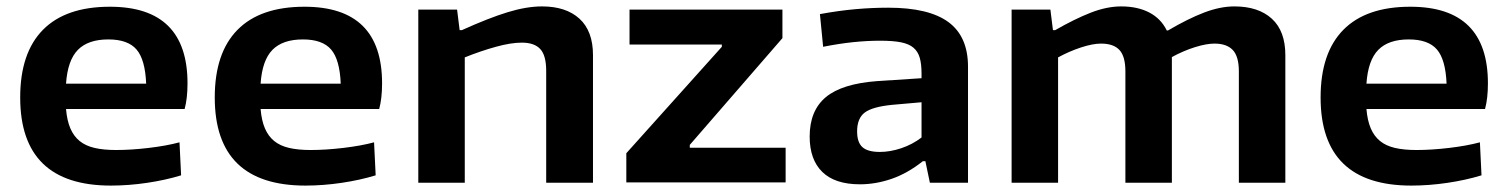

<svg xmlns="http://www.w3.org/2000/svg" viewBox="-20 -570 4704 599"><path d="M326 9Q43 9 43 -266Q43 -405 114 -477Q185 -549 323 -549Q565 -549 565 -310Q565 -263 556 -230H186Q189 -194 199.5 -169.5Q210 -145 228.5 -130Q247 -115 275 -108.5Q303 -102 342 -102Q389 -102 444 -108.5Q499 -115 540 -126L545 -23Q496 -8 438.5 0.5Q381 9 326 9ZM318 -447Q255 -447 223 -414.5Q191 -382 186 -309H436Q433 -384 406 -415.5Q379 -447 318 -447Z M933 9Q650 9 650 -266Q650 -405 721 -477Q792 -549 930 -549Q1172 -549 1172 -310Q1172 -263 1163 -230H793Q796 -194 806.5 -169.5Q817 -145 835.5 -130Q854 -115 882 -108.5Q910 -102 949 -102Q996 -102 1051 -108.5Q1106 -115 1147 -126L1152 -23Q1103 -8 1045.5 0.5Q988 9 933 9ZM925 -447Q862 -447 830 -414.5Q798 -382 793 -309H1043Q1040 -384 1013 -415.5Q986 -447 925 -447Z M1285 -540H1406L1414 -476H1421Q1505 -514 1564 -532Q1623 -550 1671 -550Q1746 -550 1788 -511.5Q1830 -473 1830 -398V0H1684V-349Q1684 -397 1665.5 -417Q1647 -437 1608 -437Q1574 -437 1527 -424Q1480 -411 1430 -391V0H1285Z M1934 -92 2232 -424V-431H1944V-540H2421V-451L2132 -118V-109H2431V-1H1934Z M2663 5Q2585 5 2545.5 -33.5Q2506 -72 2506 -144Q2506 -225 2556.5 -267Q2607 -309 2717 -317L2855 -326V-341Q2855 -370 2849.5 -389.5Q2844 -409 2830 -421Q2816 -433 2791 -438Q2766 -443 2726 -443Q2686 -443 2642 -438.5Q2598 -434 2548 -424L2538 -526Q2598 -537 2650 -541.5Q2702 -546 2751 -546Q2878 -546 2939 -501Q3000 -456 3000 -362V0H2881L2867 -67H2859Q2811 -29 2761.5 -12Q2712 5 2663 5ZM2725 -96Q2757 -96 2791.5 -107.5Q2826 -119 2855 -141V-251L2764 -243Q2702 -237 2678 -219Q2654 -201 2654 -160Q2654 -126 2670.5 -111Q2687 -96 2725 -96Z M3136 -540H3257L3265 -476H3272Q3333 -511 3383 -530.5Q3433 -550 3478 -550Q3529 -550 3565.5 -531Q3602 -512 3620 -475H3624Q3687 -512 3737 -531Q3787 -550 3831 -550Q3906 -550 3948 -511.5Q3990 -473 3990 -398V0H3845V-347Q3845 -394 3826 -414Q3807 -434 3769 -434Q3744 -434 3708.5 -423Q3673 -412 3636 -392V0H3491V-347Q3491 -394 3472.5 -414Q3454 -434 3415 -434Q3389 -434 3352.5 -422Q3316 -410 3281 -391V0H3136Z M4383 9Q4100 9 4100 -266Q4100 -405 4171 -477Q4242 -549 4380 -549Q4622 -549 4622 -310Q4622 -263 4613 -230H4243Q4246 -194 4256.5 -169.5Q4267 -145 4285.5 -130Q4304 -115 4332 -108.5Q4360 -102 4399 -102Q4446 -102 4501 -108.5Q4556 -115 4597 -126L4602 -23Q4553 -8 4495.5 0.5Q4438 9 4383 9ZM4375 -447Q4312 -447 4280 -414.5Q4248 -382 4243 -309H4493Q4490 -384 4463 -415.5Q4436 -447 4375 -447Z"/></svg>

Font: Encode Sans Wide
Style: SemiBold
Weight: 600
Designer: Pablo Impallari, Andres Torresi
Foundry: Pablo Impallari, Andres Torresi
Version: Version 1.000; ttfautohint (v1.00) -l 8 -r 50 -G 200 -x 14 -